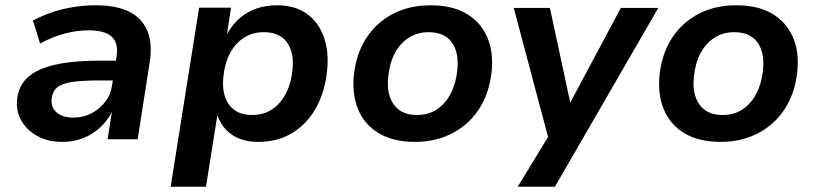

<svg xmlns="http://www.w3.org/2000/svg" viewBox="-20 -528 3094 728"><path d="M216 10Q162 10 122 -12Q82 -34 61 -70.5Q40 -107 45 -153Q51 -204 86 -235.5Q121 -267 188.5 -282.5Q256 -298 358 -298H436L425 -223H359Q298 -223 258.5 -218Q219 -213 199 -198Q179 -183 176 -154Q172 -120 195.5 -101Q219 -82 258 -82Q294 -82 325 -97.5Q356 -113 378 -141Q400 -169 405 -205L422 -313Q430 -365 403.5 -389Q377 -413 316 -413Q274 -413 228 -401.5Q182 -390 132 -363L105 -450Q140 -469 179 -482Q218 -495 260 -501.5Q302 -508 344 -508Q421 -508 470 -483.5Q519 -459 539 -410Q559 -361 547 -288L502 0H388L404 -103Q386 -68 357.5 -42.5Q329 -17 293.5 -3.5Q258 10 216 10Z M627 180 735 -499H856L841 -401H842Q864 -439 893 -462.5Q922 -486 956.5 -497Q991 -508 1030 -508Q1098 -508 1143 -476Q1188 -444 1208 -387.5Q1228 -331 1220 -258Q1212 -180 1178.5 -119.5Q1145 -59 1089.5 -24.5Q1034 10 958 10Q900 10 860.5 -16.5Q821 -43 805 -90H804L761 180ZM935 -92Q980 -92 1012 -113.5Q1044 -135 1064 -173.5Q1084 -212 1089 -262Q1096 -329 1068 -367.5Q1040 -406 980 -406Q938 -406 905 -385Q872 -364 852 -326Q832 -288 827 -237Q820 -170 848.5 -131Q877 -92 935 -92Z M1553 10Q1472 10 1417.5 -22Q1363 -54 1338.5 -112Q1314 -170 1322 -245Q1329 -307 1353 -355.5Q1377 -404 1416 -438.5Q1455 -473 1504.5 -490.5Q1554 -508 1613 -508Q1694 -508 1748 -476.5Q1802 -445 1827 -388Q1852 -331 1844 -255Q1837 -193 1813 -144Q1789 -95 1750 -60.5Q1711 -26 1661.5 -8Q1612 10 1553 10ZM1560 -92Q1605 -92 1637 -113.5Q1669 -135 1689 -173.5Q1709 -212 1714 -262Q1721 -329 1693 -367.5Q1665 -406 1605 -406Q1563 -406 1530 -385Q1497 -364 1477 -326Q1457 -288 1452 -237Q1445 -170 1473.5 -131Q1502 -92 1560 -92Z M1943 180 2073 -33 2067 25 1928 -498H2065L2144 -131H2138L2334 -498H2476L2084 180Z M2712 10Q2631 10 2576.5 -22Q2522 -54 2497.5 -112Q2473 -170 2481 -245Q2488 -307 2512 -355.5Q2536 -404 2575 -438.5Q2614 -473 2663.5 -490.5Q2713 -508 2772 -508Q2853 -508 2907 -476.5Q2961 -445 2986 -388Q3011 -331 3003 -255Q2996 -193 2972 -144Q2948 -95 2909 -60.5Q2870 -26 2820.5 -8Q2771 10 2712 10ZM2719 -92Q2764 -92 2796 -113.5Q2828 -135 2848 -173.5Q2868 -212 2873 -262Q2880 -329 2852 -367.5Q2824 -406 2764 -406Q2722 -406 2689 -385Q2656 -364 2636 -326Q2616 -288 2611 -237Q2604 -170 2632.5 -131Q2661 -92 2719 -92Z"/></svg>

Font: Nunito Sans 8pt
Style: Bold Italic
Weight: 700
Italic angle: -9°
Version: Version 3.101;gftools[0.9.27]